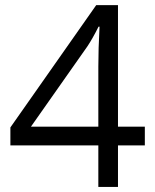

<svg xmlns="http://www.w3.org/2000/svg" viewBox="-20 -738 612 758"><path d="M551.8 -164.1H445.8V0H368.2V-164.1H21V-234.9L359.9 -717.8H445.8V-237.8H551.8ZM368.2 -237.8V-475.1Q368.2 -544.9 373 -632.8H369.1Q345.7 -585.9 325.2 -555.2L102.1 -237.8Z"/></svg>

Font: Open Sans Y to K
Style: Regular
Weight: 400
Version: Version 1.10